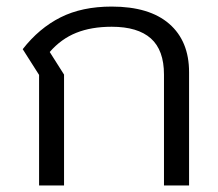

<svg xmlns="http://www.w3.org/2000/svg" viewBox="-20 -570 671 590"><path d="M100.1 0V-339.8L49.8 -418.9Q100.1 -483.4 166 -516.6Q231.9 -549.8 323.2 -549.8Q439 -549.8 500 -496.8Q561 -443.8 561 -348.1V0H483.9V-340.8Q483.9 -416 443.6 -451.9Q403.3 -487.8 323.2 -487.8Q260.7 -487.8 214.4 -469.2Q168 -450.7 132.8 -410.2L176.8 -340.8V0Z"/></svg>

Font: Prompt Light
Style: Regular
Weight: 300
Designer: Katatrad Team
Foundry: CadsonDemak
Version: Version 1.000;PS 001.000;hotconv 1.0.88;makeotf.lib2.5.64775